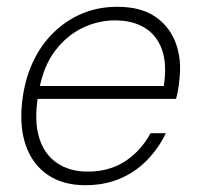

<svg xmlns="http://www.w3.org/2000/svg" viewBox="-20 -533 582 565"><path d="M231 12Q165 12 120.5 -18.5Q76 -49 56.5 -103.5Q37 -158 45 -232Q52 -296 75.5 -347.5Q99 -399 136.5 -436Q174 -473 221.5 -493Q269 -513 325 -513Q395 -513 437.5 -483.5Q480 -454 497.5 -405.5Q515 -357 508 -299Q507 -286 504.5 -271Q502 -256 498 -242H78L85 -280H462Q472 -345 456.5 -387.5Q441 -430 405.5 -451.5Q370 -473 318 -473Q269 -473 223 -451Q177 -429 142.5 -384Q108 -339 95 -268L92 -250Q80 -178 95 -128.5Q110 -79 147.5 -53.5Q185 -28 238 -28Q301 -28 347.5 -58Q394 -88 423 -141H468Q447 -97 413 -62Q379 -27 333.5 -7.5Q288 12 231 12Z"/></svg>

Font: DM Sans 17pt ExtraLight
Style: Italic
Weight: 250
Italic angle: -10°
Version: Version 4.004;gftools[0.9.30]